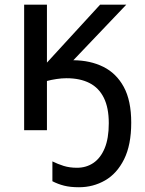

<svg xmlns="http://www.w3.org/2000/svg" viewBox="-20 -558 620 823"><path d="M542.5 -32.2Q542.5 63 512 124.5Q481.4 186 430.4 215.3Q379.4 244.6 318.4 244.6Q281.2 244.6 254.6 237.8Q228 231 204.6 218.8V133.8Q227.1 145 252.7 153.1Q278.3 161.1 310.1 161.1Q349.6 161.1 380.4 140.4Q411.1 119.6 428.7 77.4Q446.3 35.2 446.3 -29.8Q446.3 -96.2 425 -138.9Q403.8 -181.6 363.5 -202.1Q323.2 -222.7 265.1 -222.7Q244.1 -222.7 221.7 -219.2Q199.2 -215.8 181.2 -210.9V0H83.5V-538.1H181.2V-289.6L409.2 -538.1H521.5L294.4 -299.8Q366.7 -299.3 422.6 -271.7Q478.5 -244.1 510.5 -185.5Q542.5 -127 542.5 -32.2Z"/></svg>

Font: Open Sans Medium
Style: Regular
Weight: 500
Designer: Monotype Design Team
Foundry: Monotype Imaging Inc.
Version: Version 3.000